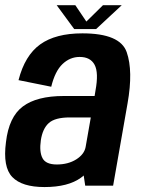

<svg xmlns="http://www.w3.org/2000/svg" viewBox="-21 -732 559 757"><path d="M315 0 309 -40Q304 -36 298.5 -31.5Q247.5 5.5 154.5 5.5Q65.5 5.5 27.5 -34Q-10.5 -73.5 2.5 -171.5Q14 -271 69 -312.2Q124 -353.5 230.5 -353.5H352L355.5 -375Q368.5 -445.5 352 -476.5Q335.5 -507.5 293 -507.5Q255 -507.5 225.5 -479.5Q196 -451.5 181 -390L52 -416Q77 -513.5 137.5 -557Q198 -600.5 304 -600.5Q452.5 -600.5 478.5 -526.5Q504.5 -452.5 482 -325L425 0ZM316.5 -152 337 -269H254.5Q196 -269 171.5 -247Q147 -225 140 -179Q133.5 -133.5 146.5 -108.5Q159.5 -83.5 203 -83.5Q247.5 -83.5 279.5 -103.5Q311 -123.5 316.5 -152ZM271.5 -617.5 202.5 -711.5H276L319.5 -647L385 -711.5H459L358 -617.5Z"/></svg>

Font: Anybody SemiBold
Style: Italic
Weight: 600
Italic angle: -10°
Designer: Tyler Finck
Foundry: Etcetera Type Company
Version: Version 1.010; ttfautohint (v1.8.3) -l 8 -r 50 -G 200 -x 14 